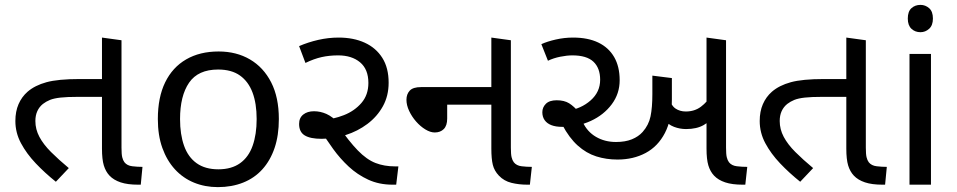

<svg xmlns="http://www.w3.org/2000/svg" viewBox="-20 -757 3921 787"><path d="M209 -12Q164 -48 126.5 -87.5Q89 -127 66 -170Q43 -213 43 -261Q43 -300 56 -330Q69 -360 93 -381Q123 -407 170.5 -420Q218 -433 306 -433H418V-360H300Q255 -360 228 -357Q201 -354 185 -347.5Q169 -341 156 -331Q141 -319 133 -301.5Q125 -284 125 -261Q125 -227 141.5 -196Q158 -165 189 -134Q220 -103 262 -68ZM546 0Q503 0 474.5 -9.5Q446 -19 429 -37Q413 -54 405.5 -79Q398 -104 398 -148V-603L478 -592V-152Q478 -125 481 -112.5Q484 -100 490 -92Q501 -78 522.5 -75.5Q544 -73 564 -73L557 0Z M1123 -269Q1123 -202 1105.5 -150.5Q1088 -99 1055.5 -63Q1023 -27 976.5 -8.5Q930 10 873 10Q820 10 775 -8.5Q730 -27 697 -63Q664 -99 645.5 -150.5Q627 -202 627 -269Q627 -358 657 -419.5Q687 -481 743 -513.5Q799 -546 876 -546Q949 -546 1004.5 -513.5Q1060 -481 1091.5 -419.5Q1123 -358 1123 -269ZM718 -269Q718 -206 734.5 -159.5Q751 -113 786 -88Q821 -63 875 -63Q929 -63 964 -88Q999 -113 1015.5 -159.5Q1032 -206 1032 -269Q1032 -333 1015 -378Q998 -423 963.5 -447.5Q929 -472 874 -472Q792 -472 755 -418Q718 -364 718 -269Z M1589 0Q1534 0 1489.5 -20.5Q1445 -41 1409.5 -74Q1374 -107 1345.5 -146.5Q1317 -186 1293 -225L1301 -265Q1346 -268 1389.5 -285Q1433 -302 1461.5 -335Q1490 -368 1490 -417Q1490 -473 1456 -501.5Q1422 -530 1366 -530Q1330 -530 1298.5 -523Q1267 -516 1232 -499L1206 -568Q1243 -584 1284.5 -593.5Q1326 -603 1368 -603Q1429 -603 1475 -582Q1521 -561 1547 -520Q1573 -479 1573 -418Q1573 -364 1549.5 -321.5Q1526 -279 1486 -249Q1446 -219 1397 -203.5Q1348 -188 1298 -188Q1252 -188 1229 -202Q1206 -216 1206 -249Q1206 -274 1223 -287.5Q1240 -301 1267 -301Q1293 -301 1318 -290Q1343 -279 1376 -246H1363Q1410 -178 1446.5 -140.5Q1483 -103 1519 -89Q1555 -75 1599 -75H1613L1604 0Z M2142 0Q2107 0 2076.5 -7.5Q2046 -15 2025 -37Q2006 -57 2000 -81.5Q1994 -106 1994 -148V-603L2074 -592V-152Q2074 -125 2077 -112.5Q2080 -100 2086 -92Q2097 -78 2118 -75.5Q2139 -73 2160 -73L2152 0ZM1762 -214Q1744 -214 1723.5 -226.5Q1703 -239 1685.5 -259Q1668 -279 1657 -302.5Q1646 -326 1646 -348Q1646 -371 1659.5 -385.5Q1673 -400 1706 -400H2030V-328H1813V-271Q1813 -242 1799 -228Q1785 -214 1762 -214Z M2511 -103Q2465 -103 2424 -116Q2383 -129 2348 -160.5Q2313 -192 2285 -245L2306 -303Q2362 -311 2401 -345.5Q2440 -380 2440 -430Q2440 -478 2412.5 -504Q2385 -530 2326 -530Q2304 -530 2276.5 -524.5Q2249 -519 2226 -508L2199 -576Q2223 -587 2258 -595Q2293 -603 2329 -603Q2390 -603 2432.5 -582.5Q2475 -562 2497.5 -523Q2520 -484 2520 -428Q2520 -373 2487.5 -329.5Q2455 -286 2402 -261.5Q2349 -237 2285 -237Q2258 -237 2240 -244Q2222 -251 2212.5 -264.5Q2203 -278 2203 -297Q2203 -317 2217.5 -331.5Q2232 -346 2262 -346Q2293 -346 2313 -333.5Q2333 -321 2355 -295L2369 -256Q2387 -217 2423 -196Q2459 -175 2505 -175Q2543 -175 2570 -186Q2597 -197 2614 -216Q2639 -244 2646.5 -280Q2654 -316 2654 -371V-447L2734 -437V-349Q2734 -267 2705.5 -212Q2677 -157 2626.5 -130Q2576 -103 2511 -103ZM2792 -228Q2767 -228 2743 -237Q2719 -246 2699 -269Q2679 -292 2665 -333L2723 -356Q2731 -324 2749 -312Q2767 -300 2791 -300Q2827 -300 2853 -319.5Q2879 -339 2901 -373L2918 -291Q2893 -261 2864.5 -244.5Q2836 -228 2792 -228ZM3024 0Q2981 0 2952.5 -9.5Q2924 -19 2907 -37Q2891 -54 2883.5 -79Q2876 -104 2876 -148V-603L2956 -592V-152Q2956 -125 2959 -112.5Q2962 -100 2968 -92Q2979 -78 3000.5 -75.5Q3022 -73 3043 -73L3035 0Z M3260 -12Q3215 -48 3177.5 -87.5Q3140 -127 3117 -170Q3094 -213 3094 -261Q3094 -300 3107 -330Q3120 -360 3144 -381Q3174 -407 3221.5 -420Q3269 -433 3357 -433H3469V-360H3351Q3306 -360 3279 -357Q3252 -354 3236 -347.5Q3220 -341 3207 -331Q3192 -319 3184 -301.5Q3176 -284 3176 -261Q3176 -227 3192.5 -196Q3209 -165 3240 -134Q3271 -103 3313 -68ZM3597 0Q3554 0 3525.5 -9.5Q3497 -19 3480 -37Q3464 -54 3456.5 -79Q3449 -104 3449 -148V-603L3529 -592V-152Q3529 -125 3532 -112.5Q3535 -100 3541 -92Q3552 -78 3573.5 -75.5Q3595 -73 3615 -73L3608 0Z M3796 -536V0H3708V-536ZM3753 -737Q3773 -737 3788.5 -723.5Q3804 -710 3804 -681Q3804 -653 3788.5 -639Q3773 -625 3753 -625Q3731 -625 3716 -639Q3701 -653 3701 -681Q3701 -710 3716 -723.5Q3731 -737 3753 -737Z"/></svg>

Font: lguzrati05
Style: Book
Weight: 400
Designer: Jelle Bosma - Monotype Design Team, Universal Thirst
Foundry: Monotype Imaging Inc.
Version: Version 2.106